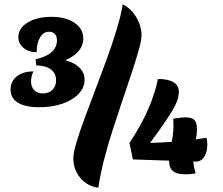

<svg xmlns="http://www.w3.org/2000/svg" viewBox="-20 -788 1036 890"><path d="M162 -291Q97 -291 63 -312Q29 -333 29 -373Q29 -411 58 -434Q87 -457 135 -457Q130 -447 127 -435Q124 -423 124 -411Q124 -385 138.5 -370Q153 -355 179 -355Q206 -355 223 -371.5Q240 -388 240 -415Q240 -448 216 -466Q192 -484 148 -485L165 -508L223 -515Q290 -515 331 -488.5Q372 -462 372 -418Q372 -382 344.5 -353Q317 -324 269.5 -307.5Q222 -291 162 -291ZM148 -485 145 -513Q178 -521 200 -533Q222 -545 233 -562.5Q244 -580 244 -601Q244 -620 234 -630.5Q224 -641 207 -641Q182 -641 166 -615Q150 -589 150 -546Q113 -546 89 -566Q65 -586 65 -616Q65 -657 108 -683.5Q151 -710 217 -710Q284 -710 325 -682.5Q366 -655 366 -610Q366 -573 338.5 -545Q311 -517 262 -501Q213 -485 148 -485ZM549 -768Q587 -749 611.5 -708.5Q636 -668 636 -625Q636 -602 623.5 -557Q611 -512 591 -452Q571 -392 547.5 -322.5Q524 -253 501 -181.5Q478 -110 461 -42.5Q444 25 436 82Q386 76 353 37.5Q320 -1 320 -54Q320 -80 334.5 -128.5Q349 -177 372.5 -240.5Q396 -304 423 -375Q450 -446 476 -517.5Q502 -589 521.5 -653.5Q541 -718 549 -768ZM580 -125Q636 -210 667.5 -283Q699 -356 712 -422Q759 -422 784 -407Q809 -392 809 -363Q809 -344 801.5 -322Q794 -300 774.5 -268Q755 -236 721 -188Q687 -140 634 -71ZM596 -49 580 -125Q639 -125 684 -126Q729 -127 769 -130Q809 -133 849 -137.5Q889 -142 937 -149Q939 -143 940 -134.5Q941 -126 941 -118Q941 -83 926.5 -61Q912 -39 889 -39ZM893 -189Q893 -166 888.5 -145Q884 -124 879.5 -103Q875 -82 875 -57Q875 -39 878.5 -19.5Q882 0 887 15Q880 17 866.5 18.5Q853 20 840 20Q800 20 782 5Q764 -10 764 -41Q764 -63 770 -93.5Q776 -124 781 -161Q786 -198 783 -238Q804 -241 817 -242.5Q830 -244 839 -244Q869 -244 881 -232Q893 -220 893 -189Z"/></svg>

Font: Merienda Black
Style: Regular
Weight: 900
Designer: Eduardo Rodriguez Tunni
Foundry: Eduardo Rodriguez Tunni
Version: Version 2.001